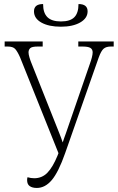

<svg xmlns="http://www.w3.org/2000/svg" viewBox="-20 -919 585 949"><path d="M162 10Q140 10 127 1Q114 -8 114 -29Q114 -37 116 -43Q133 -38 149 -38Q188 -38 214.5 -65.5Q241 -93 264 -149L269 -162L79 -636Q66 -665 55 -677Q44 -689 18 -689H3V-714H191V-689H167Q138 -689 129.5 -681Q121 -673 121 -660Q121 -650 126 -633.5Q131 -617 137 -603L273 -261Q278 -248 282 -237.5Q286 -227 290 -215Q294 -227 297.5 -237.5Q301 -248 306 -261L423 -600Q438 -641 438 -660Q438 -675 427 -682Q416 -689 387 -689H367V-714H542V-689H528Q505 -689 492.5 -678.5Q480 -668 468 -635L302 -162Q269 -68 236 -29Q203 10 162 10ZM281 -787Q221 -787 184.5 -807.5Q148 -828 148 -863Q148 -899 193 -899Q193 -855 214.5 -834Q236 -813 281 -813Q327 -813 347.5 -834Q368 -855 368 -899Q413 -899 413 -863Q413 -829 376.5 -808Q340 -787 281 -787Z"/></svg>

Font: Noto Serif Condensed ExtraLight
Style: Regular
Weight: 200
Width: 3
Designer: Monotype Design Team
Foundry: Monotype Imaging Inc.
Version: Version 2.013; ttfautohint (v1.8.4.7-5d5b)